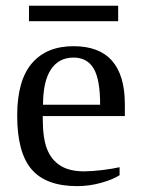

<svg xmlns="http://www.w3.org/2000/svg" viewBox="-20 -630 484 660"><path d="M127 -231V-222.2Q127 -154.8 141.8 -117.4Q156.7 -80.1 187.7 -60.5Q218.8 -41 269 -41Q295.4 -41 331.5 -45.4Q367.7 -49.8 391.1 -55.2V-27.8Q367.7 -12.7 327.4 -1.5Q287.1 9.8 245.1 9.8Q138.2 9.8 88.6 -47.9Q39.1 -105.5 39.1 -232.9Q39.1 -353 89.4 -412.1Q139.6 -471.2 232.9 -471.2Q409.2 -471.2 409.2 -271V-231ZM232.9 -432.1Q182.1 -432.1 155 -391.1Q127.9 -350.1 127.9 -270H324.2Q324.2 -357.4 301.8 -394.8Q279.3 -432.1 232.9 -432.1ZM79.6 -557.1V-610.4H386.2V-557.1Z"/></svg>

Font: Liberation Serif
Style: Regular
Weight: 400
Designer: Steve Matteson
Foundry: Ascender Corporation
Version: Version 2.1.5